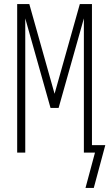

<svg xmlns="http://www.w3.org/2000/svg" viewBox="-20 -755 541 950"><path d="M444 175H403L450 0H395V-664L270 -221H230L105 -664V0H65V-735H125L250 -291L375 -735H435V-37H501Z"/></svg>

Font: Iosevka SS04 Extralight
Style: Regular
Weight: 200
Monospace: yes
Designer: Belleve Invis
Foundry: Belleve Invis
Version: Version 19.0.0; ttfautohint (v1.8.4)